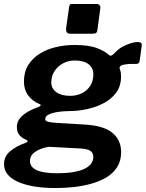

<svg xmlns="http://www.w3.org/2000/svg" viewBox="-58 -762 726 956"><path d="M220.6 174.3Q99.9 174.3 31 143.1Q-37.9 112 -37.9 55.8Q-37.9 16.1 -6.7 -9.6Q24.5 -35.2 67.1 -49.7Q77.3 -53.4 79 -58Q80.6 -62.7 71.4 -66.4Q49.2 -76 37.6 -90.7Q26 -105.5 26 -129.9Q26 -155.7 42.5 -174.7Q58.9 -193.7 83.6 -207.3Q108.2 -220.9 130.9 -228.3Q141.9 -232.4 144.2 -236.8Q146.6 -241.1 137.3 -244.6Q101.5 -259.6 81.3 -288.1Q61.2 -316.6 61.2 -355.8Q61.2 -403.5 82.4 -437.8Q103.6 -472 139.6 -494.5Q175.6 -517 220.4 -527.5Q265.1 -538 312.3 -538Q384.4 -538 424.7 -522.6Q464.9 -507.1 485.4 -487.7Q492.2 -481.6 501 -487.8Q509.8 -494 516.9 -502.3Q531.8 -518.1 551.8 -529.1Q571.9 -540.1 592.1 -546.4Q612.3 -552.8 625.7 -552.8Q637 -552.8 643.1 -549.3Q649.3 -545.8 647.6 -533.8L638.4 -465.9Q636.7 -451.8 632.3 -447.6Q627.9 -443.4 618.6 -443.8Q603.6 -444.2 588 -443.5Q572.5 -442.7 564.4 -440.9Q530.5 -436.6 539.2 -416.2Q541.7 -410.5 543.2 -401.6Q544.7 -392.8 544.7 -381.3Q544.7 -334.3 521 -301.6Q497.3 -268.9 458.7 -248.5Q420.1 -228.1 375.1 -218.6Q330.1 -209 287.3 -209Q279.4 -209 260.3 -207.9Q241.2 -206.7 219.6 -202.8Q198 -198.9 182.7 -190.8Q167.3 -182.8 167.3 -169.1Q167.3 -159.5 180.6 -155.9Q193.9 -152.4 223.3 -150.1L365.1 -141.7Q458.9 -136.2 502 -100.3Q545.1 -64.4 545.1 -4.1Q545.1 38.9 525.4 69.9Q505.7 100.9 472.4 120.9Q439 140.9 397 152.6Q354.9 164.4 309.3 169.4Q263.7 174.3 220.6 174.3ZM228.8 100.7Q269.4 100.7 302.3 95.5Q335.3 90.4 358.3 80.5Q381.3 70.6 394 55.2Q406.6 39.7 406.6 19.4Q406.6 -1.5 391 -11.5Q375.5 -21.4 336.6 -23L184.8 -31.1Q165.6 -28.5 143.9 -20.1Q122.2 -11.6 106.7 2.7Q91.3 17.1 91.3 39.1Q91.3 69.9 124.8 85.3Q158.4 100.7 228.8 100.7ZM290.7 -284.8Q322.3 -284.8 348.5 -297.1Q374.6 -309.5 390.7 -333.6Q406.7 -357.7 406.7 -392Q406.7 -423.5 383.2 -442.1Q359.6 -460.8 313.6 -460.8Q282.7 -460.8 256.2 -446.8Q229.7 -432.8 213.6 -408.2Q197.4 -383.6 197.4 -350.6Q197.4 -321.5 222.6 -303.1Q247.8 -284.8 290.7 -284.8ZM441.4 -719.6 427.1 -613.7Q425.4 -601 419.9 -597.5Q414.3 -594.1 399.9 -594.1H291.6Q278.9 -594.1 274.5 -601.6Q270 -609.1 271 -620.1L286.2 -727.3Q287.9 -736.9 290.5 -739.4Q293.1 -742 300.9 -742H426.3Q433.4 -742 438.4 -735.2Q443.4 -728.4 441.4 -719.6Z"/></svg>

Font: Libre Franklin Thin
Style: Italic
Weight: 100
Italic angle: -8°
Designer: Pablo Impallari, Rodrigo Fuenzalida, Nhung Nguyen
Foundry: Impallari Type
Version: Version 3.000